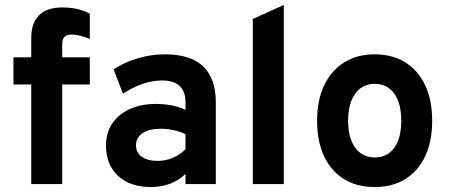

<svg xmlns="http://www.w3.org/2000/svg" viewBox="-20 -742 1814 774"><path d="M106 0V-401.4H34.2V-511H106V-590Q106 -649.8 137.8 -680.9Q169.6 -712 230.2 -712Q263.8 -712 290.6 -705.9Q317.4 -699.7 342 -686.8V-585Q321.4 -593.5 303 -598.1Q284.7 -602.8 269 -602.8Q249.9 -602.8 240.4 -593.7Q230.8 -584.6 230.8 -565.4V-511H342V-401.4H230.8V0Z M588.2 12Q504.3 12 455.8 -33.2Q407.2 -78.5 407.2 -155.8Q407.2 -206.1 432.4 -243.8Q457.5 -281.5 502.8 -302.2Q548 -323 608.4 -323Q642 -323 673.2 -316.9Q704.5 -310.7 727.8 -299V-330.8Q727.8 -374.1 703.6 -395.9Q679.5 -417.6 632.4 -417.6Q595 -417.6 555.5 -404.1Q515.9 -390.6 475.6 -364.2L438 -462.4Q481.9 -491.5 536 -507.2Q590 -523 645.2 -523Q747.9 -523 799 -474.4Q850 -425.7 850 -328.8V0H727.8V-41Q702 -15.2 666.1 -1.6Q630.3 12 588.2 12ZM616.8 -93.4Q647.8 -93.4 676.5 -105.7Q705.3 -117.9 727.8 -140.6V-201Q706.5 -211.6 680.3 -217.3Q654.1 -223 628.2 -223Q581.5 -223 554.9 -205.2Q528.2 -187.5 528.2 -156Q528.2 -126.7 551.5 -110.1Q574.8 -93.4 616.8 -93.4Z M999.2 0V-665.4L1124 -722V0Z M1490.8 12Q1382.8 12 1320.5 -59.5Q1258.2 -130.9 1258.2 -255Q1258.2 -337.2 1286.6 -397.4Q1315 -457.5 1367.2 -490.2Q1419.5 -523 1490.8 -523Q1562 -523 1614 -490.4Q1665.9 -457.9 1694.1 -397.9Q1722.2 -337.9 1722.2 -255.4Q1722.2 -172.6 1694.2 -112.7Q1666.3 -52.7 1614.3 -20.4Q1562.4 12 1490.8 12ZM1490.8 -107.4Q1541.5 -107.4 1569.5 -146.4Q1597.6 -185.3 1597.6 -255.4Q1597.6 -325.7 1569.2 -364.9Q1540.9 -404 1490.8 -404Q1440.5 -404 1412 -364.5Q1383.4 -325 1383.4 -255Q1383.4 -185.8 1412 -146.6Q1440.5 -107.4 1490.8 -107.4Z"/></svg>

Font: Overpass
Style: Regular
Weight: 400
Designer: Delve Withrington, Dave Bailey, Thomas Jockin
Foundry: Delve Fonts LLC
Version: Version 4.000